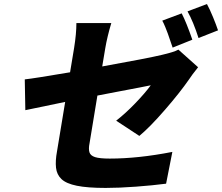

<svg xmlns="http://www.w3.org/2000/svg" viewBox="-20 -859 1096 948"><path d="M102.3 -467Q148.4 -471.9 326 -502.1L345.9 -622.2Q357.2 -692.5 357.2 -745H529.5Q509.2 -676.8 500 -622.2L484.7 -530.9Q713.4 -572.1 779.5 -588.1Q783.7 -589.1 797.1 -592.5Q810.4 -595.9 815.5 -597.3Q820.7 -598.7 830.4 -601.7Q840.2 -604.8 847.1 -607.6Q854 -610.4 860.8 -614L958.1 -527Q925.1 -485.8 913.4 -467Q868.6 -402.3 794.7 -317.1Q720.9 -231.9 668 -187.9L553.6 -263.1Q600.5 -299.7 648.4 -349.6Q696.4 -399.5 724.4 -437.9Q709.5 -434.7 670.6 -427.2Q631.7 -419.7 570.7 -408.2Q509.6 -396.7 460.9 -387.1L422.2 -152Q416.5 -124.3 421.5 -107.4Q426.5 -90.6 449.2 -83.3Q471.9 -76 521.7 -76Q662.3 -76 831 -109L800.1 47.9Q734.7 56.5 650.9 62.7Q567.1 68.9 501.4 68.9Q412.3 68.9 359.7 58.2Q307.2 47.6 283.7 25.4Q260.3 3.2 256.6 -30.7Q252.8 -64.6 261.4 -111.2L301.8 -355.8Q116.5 -317.5 105.1 -315ZM832.4 -623.9Q831.7 -625.7 822.1 -653.9Q812.5 -682.2 808.6 -693.2Q804.7 -704.2 796.5 -724.3Q788.4 -744.3 781.2 -757.1L877.1 -793Q900.6 -747.2 929.7 -663ZM960.2 -671.2Q935 -750.4 905.9 -802.9L1001.8 -839.1Q1015.6 -813.6 1031.8 -774.5Q1047.9 -735.4 1056.5 -709.2Z"/></svg>

Font: Karasuma Gothic
Style: Italic
Weight: 900
Italic angle: -9.39999°
Designer: Rasmus Andersson / Ryoko Nishizuka
Foundry: Genbu
Version: Version 1.00